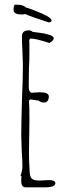

<svg xmlns="http://www.w3.org/2000/svg" viewBox="-20 -789 296 822"><path d="M71 -8V-21Q72 -26 72 -33L68 -37Q76 -58 76 -78Q76 -101 73 -144L71 -210Q71 -260 74 -360Q78 -449 78 -511L76 -571Q74 -598 74 -631Q74 -646 81 -652.5Q88 -659 103 -659Q113 -659 119 -653Q121 -652 148 -649Q173 -646 191 -640Q210 -634 210 -625Q210 -615 191 -605Q134 -624 110 -624L105 -618Q106 -609 106 -575Q106 -532 104 -498Q103 -463 103 -420Q103 -392 117 -392L133 -393Q141 -394 150 -394Q189 -394 189 -376Q189 -365 184 -357.5Q179 -350 169 -350Q154 -350 146 -358L114 -363H109L104 -358V-355Q106 -338 106 -276Q106 -237 105 -205L104 -134Q104 -95 107 -54Q108 -31 117 -23.5Q126 -16 150 -16L168 -17Q177 -18 188 -18Q217 -18 217 -5Q217 13 173 13H91Q73 13 71 -8ZM88 -729Q82 -727 72 -727Q38 -727 38 -747Q38 -765 44 -769H50Q80 -769 89 -758Q89 -757 101 -754Q111 -751 141 -739Q165 -729 182 -720Q201 -709 201 -701Q201 -698 197 -695.5Q193 -693 189 -693Q173 -698 132.5 -712Q92 -726 88 -729Z"/></svg>

Font: Amatic SC
Style: Regular
Weight: 400
Designer: Multiple Designers
Foundry: Vernon Adams
Version: Version 2.505